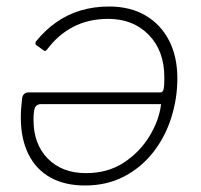

<svg xmlns="http://www.w3.org/2000/svg" viewBox="-20 -560 617 590"><path d="M315 -540Q380 -540 427 -512.5Q474 -485 499.5 -435.5Q525 -386 525 -319Q525 -258 506.5 -199Q488 -140 451.5 -93Q415 -46 362 -18Q309 10 241 10Q179 10 135 -14.5Q91 -39 67.5 -86Q44 -133 44 -199Q44 -213 45 -227.5Q46 -242 48 -258Q49 -266 54 -271Q59 -276 67 -276H473Q479 -276 482 -283.5Q485 -291 485 -322Q485 -404 437 -453Q389 -502 313 -502Q252 -502 205 -477.5Q158 -453 124 -407Q120 -403 117.5 -403.5Q115 -404 113 -406L92 -421Q87 -424 90 -432Q119 -468 153.5 -492Q188 -516 228.5 -528Q269 -540 315 -540ZM105 -240Q95 -240 89 -232Q83 -224 83 -191Q83 -117 127 -72.5Q171 -28 244 -28Q311 -28 360 -60Q409 -92 439 -141Q469 -190 475 -240Z"/></svg>

Font: Libre Franklin Thin
Style: Italic
Weight: 100
Italic angle: -8°
Designer: Pablo Impallari, Rodrigo Fuenzalida, Nhung Nguyen
Foundry: Impallari Type
Version: Version 3.000